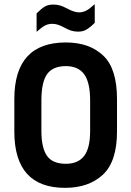

<svg xmlns="http://www.w3.org/2000/svg" viewBox="-20 -907 640 935"><path d="M49.8 -266.6V-424.8Q49.8 -700.2 300.8 -700.2Q416 -700.2 483.4 -635.7Q549.8 -572.3 549.8 -424.8V-266.6Q549.8 -121.1 481.4 -56.6Q412.1 7.8 296.9 7.8Q49.8 7.8 49.8 -266.6ZM418.9 -268.6V-418Q418.9 -505.9 389.6 -545.9Q360.4 -585 300.8 -585Q238.3 -585 210 -546.9Q181.6 -507.8 181.6 -418V-268.6Q181.6 -185.5 210 -146.5Q237.3 -109.4 300.8 -109.4Q360.4 -109.4 389.6 -147.5Q418.9 -185.5 418.9 -268.6ZM158.2 -841.8Q181.6 -865.2 198.2 -875Q214.8 -884.8 239.3 -884.8Q257.8 -884.8 274.4 -879.9Q284.2 -877 309.6 -864.3Q341.8 -846.7 365.2 -846.7Q382.8 -846.7 400.4 -855.5Q414.1 -862.3 441.4 -886.7V-795.9Q418.9 -773.4 400.4 -762.7Q383.8 -752.9 360.4 -752.9Q342.8 -752.9 326.2 -757.8Q311.5 -762.7 290 -774.4Q259.8 -791 235.4 -791Q215.8 -791 200.2 -783.2Q184.6 -775.4 158.2 -752Z"/></svg>

Font: Altinn-DIN
Style: DIN-Bold
Weight: 700
Designer: Charles Nix
Foundry: Altinn
Version: Version 2.00